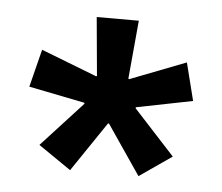

<svg xmlns="http://www.w3.org/2000/svg" viewBox="-35 -677 454 393"><g transform="rotate(5 192.0 -480.5)"><path d="M122 -322 55 -368 139.5 -460 139 -462 24 -485 43.5 -562.5 158.5 -518 160 -519 149 -639H235.5L224.5 -519L226 -518L341 -562.5L360.5 -485L245 -462L244.5 -460L329 -368L262.5 -322L193 -424H191Z"/></g></svg>

Font: Anek Gujarati Medium Medium
Style: Regular
Weight: 500
Version: Version 1.003